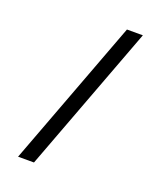

<svg xmlns="http://www.w3.org/2000/svg" viewBox="-161 -861 922 1100"><g transform="rotate(20 300.0 -311.0)"><path d="M180 138 517 -760H420L83 138Z"/></g></svg>

Font: IBM Plex Mono Medm
Style: Regular
Weight: 500
Monospace: yes
Designer: Mike Abbink, Paul van der Laan, Pieter van Rosmalen
Foundry: Bold Monday
Version: Version 2.004